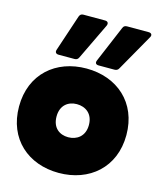

<svg xmlns="http://www.w3.org/2000/svg" viewBox="-123 -915 833 1009"><g transform="rotate(15 293.5 -410.5)"><path d="M293 8C459 8 586 -99 586 -276C586 -453 460 -560 294 -560C128 -560 2 -453 2 -276C2 -99 127 8 293 8ZM132 -592H219C230 -592 237 -596 242 -607L337 -805C343 -819 337 -829 322 -829H204C193 -829 186 -824 182 -813L116 -615C111 -601 118 -592 132 -592ZM206 -276C206 -338 247 -366 293 -366C340 -366 382 -338 382 -276C382 -214 339 -186 293 -186C246 -186 206 -214 206 -276ZM350 -592H436C447 -592 455 -596 460 -606L573 -805C581 -818 575 -829 559 -829H442C431 -829 423 -825 419 -814L335 -615C329 -601 335 -592 350 -592Z"/></g></svg>

Font: Malmofest Black-Rounded
Style: Regular
Weight: 800
Designer: Jonny Pinhorn (Poppins), Kolossal
Version: Version 1.004;Glyphs 3.1.2 (3151)